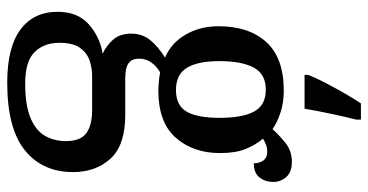

<svg xmlns="http://www.w3.org/2000/svg" viewBox="-270 -536 1044 545"><g transform="rotate(90 252.5 -264.0)"><path d="M215 238Q115 238 64.5 200.5Q14 163 14 95Q14 38 49.5 6.5Q85 -25 133 -33Q112 -42 94 -61.5Q76 -81 76 -114Q76 -145 94 -167.5Q112 -190 144 -210Q103 -227 79 -268Q55 -309 55 -362Q55 -448 100 -497.5Q145 -547 238 -547Q272 -547 300.5 -537.5Q329 -528 347 -515Q361 -531 384.5 -550.5Q408 -570 440 -570Q469 -570 483 -554Q497 -538 497 -517Q497 -495 484.5 -478.5Q472 -462 444 -462Q444 -478 436 -489Q428 -500 412 -500Q400 -500 391 -496.5Q382 -493 374 -488Q392 -467 403.5 -438.5Q415 -410 415 -366Q415 -290 371.5 -240.5Q328 -191 238 -191Q227 -191 211 -192.5Q195 -194 186 -196Q171 -188 159 -172.5Q147 -157 147 -136Q147 -116 160 -106.5Q173 -97 204 -97H307Q393 -97 431 -55Q469 -13 469 51Q469 138 407 188Q345 238 215 238ZM236 -241Q280 -241 297.5 -271.5Q315 -302 315 -365Q315 -430 297 -463Q279 -496 235 -496Q191 -496 172.5 -462Q154 -428 154 -364Q154 -303 173 -272Q192 -241 236 -241ZM218 187Q279 187 315 172Q351 157 366 131Q381 105 381 71Q381 30 358.5 13.5Q336 -3 293 -3H197Q173 -3 151.5 4.5Q130 12 116 32Q102 52 102 90Q102 133 128 160Q154 187 218 187ZM193 -616Q201 -637 215 -664Q229 -691 244.5 -718Q260 -745 274 -766H320V-753Q312 -721 303.5 -681Q295 -641 289 -606H193Z"/></g></svg>

Font: Noto Serif Georgian SemiCondensed Medium
Style: Regular
Weight: 500
Width: 4
Designer: Monotype Design Team, Akaki Razmadze
Foundry: Google LLC
Version: Version 2.003; ttfautohint (v1.8.4.7-5d5b)